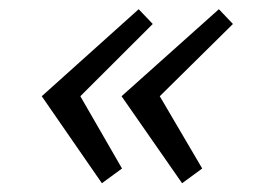

<svg xmlns="http://www.w3.org/2000/svg" viewBox="-20 -462 571 423"><path d="M381.2 -58.3 247.8 -250 462.2 -441.7 493.2 -409.2 332 -250 425.5 -90.8ZM204.5 -58.3 72 -250 285.5 -441.7 316.5 -409.2 157 -250 248.8 -90.8Z"/></svg>

Font: Epunda Sans Light
Style: Italic
Weight: 300
Italic angle: -12.0243°
Designer: Simon Atzbach
Foundry: typofactur
Version: Version 2.204